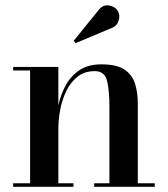

<svg xmlns="http://www.w3.org/2000/svg" viewBox="-20 -717 644 737"><path d="M406 -608.5 270.5 -551.5 263 -560.5 356.5 -676Q374 -700 398 -696Q422 -692 431.5 -676Q442.5 -659 435.2 -637.2Q428 -615.5 406 -608.5ZM30.5 -13.5H95.5V-446.5H30.5V-460H204V-312.5Q212.5 -352 231.5 -388Q250.5 -424 284 -447Q317.5 -470 369.5 -470Q427 -470 457 -450.5Q487 -431 498 -396.8Q509 -362.5 509 -319V-13.5H574V0H341.5V-13.5H400V-307.5Q400 -370.5 390.8 -407.2Q381.5 -444 344 -444Q304.5 -444 277.5 -422.5Q250.5 -401 234.2 -367Q218 -333 211 -295Q204 -257 204 -223.5V-13.5H262V0H30.5Z"/></svg>

Font: Bodoni* 16 Medium
Style: Regular
Weight: 500
Version: Version 2.2